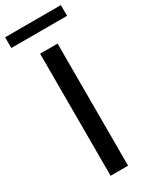

<svg xmlns="http://www.w3.org/2000/svg" viewBox="-261 -957 800 1008"><g transform="rotate(-30 139.0 -453.0)"><path d="M86 0V-740H192V0ZM-30 -841.5V-906.5H308V-841.5Z"/></g></svg>

Font: Encode Sans Semi Expanded Medium
Style: Regular
Weight: 500
Width: 6
Designer: Multiple Designers
Foundry: Impallari Type
Version: Version 3.000; ttfautohint (v1.8.3) -l 8 -r 50 -G 200 -x 14 